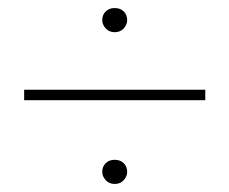

<svg xmlns="http://www.w3.org/2000/svg" viewBox="-20 -572 570 477"><path d="M265 -115Q251 -115 242.5 -124.5Q234 -134 234 -145Q234 -158 242.5 -166.5Q251 -175 265 -175Q279 -175 287.5 -166.5Q296 -158 296 -145Q296 -134 287.5 -124.5Q279 -115 265 -115ZM265 -492Q251 -492 242.5 -501.5Q234 -511 234 -522Q234 -535 242.5 -543.5Q251 -552 265 -552Q279 -552 287.5 -543.5Q296 -535 296 -522Q296 -511 287.5 -501.5Q279 -492 265 -492ZM490 -323H40V-349H490Z"/></svg>

Font: Source Serif 4 ExtraLight
Style: Regular
Weight: 200
Designer: Frank Grießhammer
Foundry: Adobe
Version: Version 4.005;hotconv 1.1.0;makeotfexe 2.6.0